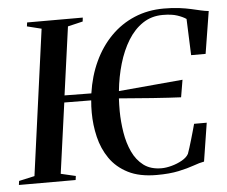

<svg xmlns="http://www.w3.org/2000/svg" viewBox="-70 -813 1048 885"><g transform="rotate(-5 454.0 -371.0)"><path d="M620 9.5Q540.5 9.5 487.8 -17.5Q435 -44.5 404 -89.5Q373 -134.5 359.8 -190.2Q346.5 -246 346.5 -303Q346.5 -317.5 347 -331.5Q347.5 -345.5 349 -359.5L224.5 -360.5L179.5 -34.5L248 -18.5L245.5 0H-17L-14.5 -18.5L58 -34.5L150 -708.5L83.5 -725L86 -743H343.5L341.5 -725L272 -708.5L228.5 -393L352.5 -391.5Q364 -471 394.8 -537Q425.5 -603 473 -651.2Q520.5 -699.5 582.8 -725.8Q645 -752 719 -752Q759 -752 790 -748Q821 -744 845.2 -738.5Q869.5 -733 888.8 -728.5Q908 -724 924.5 -722.5L893 -527H826L819.5 -695Q804.5 -705.5 778.8 -714.2Q753 -723 711.5 -723Q659.5 -723 619.2 -696.2Q579 -669.5 550.2 -622.8Q521.5 -576 504 -516.2Q486.5 -456.5 480 -391L776.5 -417.5L763 -337.5Q741 -338.5 706 -340.5Q671 -342.5 630.2 -345.5Q589.5 -348.5 549.5 -351.8Q509.5 -355 477 -357.5Q476.5 -343 475.8 -328Q475 -313 475.5 -298Q476 -249 484 -199.5Q492 -150 510.8 -109.5Q529.5 -69 562 -44.2Q594.5 -19.5 645 -19.5Q666 -19.5 692 -26.5Q718 -33.5 740.2 -46Q762.5 -58.5 771.5 -75Q775.5 -86 781 -103.2Q786.5 -120.5 792.2 -140.2Q798 -160 803.2 -178.5Q808.5 -197 812 -210.5H870.5L842.5 -33Q822 -29.5 793 -19Q764 -8.5 721.8 0.5Q679.5 9.5 620 9.5Z"/></g></svg>

Font: Merriweather 144pt Medium
Style: Italic
Weight: 500
Italic angle: -7.8°
Version: Version 2.101